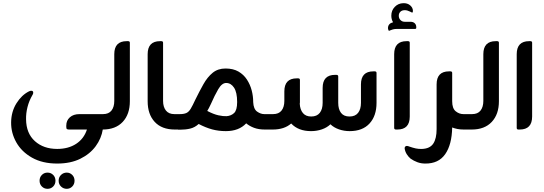

<svg xmlns="http://www.w3.org/2000/svg" viewBox="-20 -815 3423 1208"><path d="M480 -97H653L652 -6L627 -2Q618 56 582 105Q546 154 485 184Q424 214 340 214Q247 214 181.5 177Q116 140 82.5 80.5Q49 21 50 -46Q51 -113 83.5 -165Q116 -217 162 -240Q170 -244 176 -244Q190 -244 189 -231Q189 -224 184 -217Q163 -181 153 -141.5Q143 -102 144 -64Q145 24 199.5 73Q254 122 340 122Q410 122 459 90Q508 58 527 0H415Q405 0 401 -3Q397 -6 397 -17V-25Q397 -57 419.5 -77Q442 -97 480 -97ZM279 271Q300 271 314.5 285.5Q329 300 329 322Q329 344 314.5 358.5Q300 373 279 373Q258 373 243.5 358.5Q229 344 229 322Q229 300 243.5 285.5Q258 271 279 271ZM400 271Q420 271 434.5 285.5Q449 300 449 322Q449 344 434.5 358.5Q420 373 400 373Q379 373 364 358.5Q349 344 349 322Q349 300 364 285.5Q379 271 400 271Z M626 0H597V-97H628Q664 -97 681.5 -119.5Q699 -142 699 -180V-474Q699 -556 777 -556H786Q797 -556 797 -546V-178Q797 -96 752 -48Q707 0 626 0Z M1112 0H1080Q998 0 953.5 -48Q909 -96 909 -178V-474Q909 -556 987 -556H995Q1006 -556 1006 -546V-180Q1006 -142 1024 -119.5Q1042 -97 1077 -97H1112Z M1643 -97H1678V0H1646Q1607 0 1578 -11Q1549 -22 1529 -39Q1483 10 1401 10Q1355 10 1314.5 -1Q1274 -12 1230 -35Q1206 -13 1177 -6Q1148 1 1114 1H1100V-97H1111Q1137 -97 1152.5 -104Q1168 -111 1180 -131Q1192 -151 1209 -188Q1235 -241 1260 -285.5Q1285 -330 1318 -357Q1351 -384 1399 -384Q1447 -384 1480 -365Q1513 -346 1533.5 -314.5Q1554 -283 1563.5 -246.5Q1573 -210 1573 -175V-173Q1575 -129 1597.5 -113Q1620 -97 1643 -97ZM1405 -84Q1434 -86 1453 -104Q1472 -122 1472 -173Q1472 -234 1452.5 -263.5Q1433 -293 1403 -293Q1376 -293 1353 -253.5Q1330 -214 1307 -161Q1300 -146 1294.5 -135.5Q1289 -125 1284 -117Q1324 -96 1354.5 -89.5Q1385 -83 1405 -84Z M2329 -366H2338Q2349 -366 2349 -356V-168Q2349 -86 2305 -38Q2261 10 2180 10Q2145 10 2113 -1Q2081 -12 2059 -33Q2037 -12 2005 -1Q1973 10 1937 10Q1857 10 1812 -38Q1769 0 1696 0H1667V-97H1698Q1734 -97 1751.5 -119.5Q1769 -142 1769 -180V-240Q1769 -322 1847 -322H1856Q1867 -322 1867 -312V-178Q1867 -174 1867 -170.5Q1867 -167 1866 -162Q1868 -125 1886 -103.5Q1904 -82 1938 -82Q1974 -82 1992 -105Q2010 -128 2010 -168V-262Q2010 -344 2088 -344H2096Q2108 -344 2108 -334V-168Q2108 -128 2125.5 -105Q2143 -82 2179 -82Q2215 -82 2233 -105Q2251 -128 2251 -168V-284Q2251 -366 2329 -366Z M2526 -678H2562Q2580 -678 2589.5 -668.5Q2599 -659 2599 -645V-640Q2599 -633 2591 -633H2478Q2462 -633 2452 -630Q2442 -627 2435 -624Q2429 -621 2428 -621Q2425 -621 2424 -626Q2421 -631 2421 -639Q2422 -667 2453 -675Q2447 -685 2444.5 -695.5Q2442 -706 2442 -716Q2442 -749 2463.5 -771.5Q2485 -794 2517 -795Q2544 -796 2561 -781Q2578 -766 2578 -746Q2578 -736 2573 -736Q2571 -736 2568.5 -737.5Q2566 -739 2560 -742Q2542 -751 2527 -751Q2509 -751 2499 -741Q2489 -731 2489 -716Q2489 -700 2499.5 -689Q2510 -678 2526 -678ZM2538 -556H2547Q2558 -556 2558 -546V-82Q2558 0 2480 0H2472Q2460 0 2460 -10V-474Q2460 -556 2538 -556Z M2896 -97H2931V0H2898Q2876 0 2858 -3.5Q2840 -7 2825 -13Q2823 95 2781 155Q2739 215 2655 214Q2629 214 2606 205.5Q2583 197 2563 183Q2549 171 2539 155Q2529 139 2526 120Q2525 113 2529 108Q2533 103 2540 103Q2544 103 2548 104.5Q2552 106 2555 107Q2578 115 2596.5 119Q2615 123 2636 122Q2685 120 2706 88.5Q2727 57 2727 -3V-284Q2727 -366 2805 -366H2814Q2825 -366 2825 -356V-178Q2825 -133 2847 -115Q2869 -97 2896 -97Z M2948 0H2919V-97H2950Q2986 -97 3003.5 -119.5Q3021 -142 3021 -180V-474Q3021 -556 3099 -556H3108Q3119 -556 3119 -546V-178Q3119 -96 3074 -48Q3029 0 2948 0Z M3250 0H3242Q3231 0 3231 -10V-474Q3231 -556 3309 -556H3317Q3328 -556 3328 -546V-82Q3328 0 3250 0Z"/></svg>

Font: Zain
Style: Bold
Weight: 700
Designer: Zain,Boutros
Foundry: Mobile Telecommunications Company (Zain), 2024
Version: Version 1.50; ttfautohint (v1.8.4)